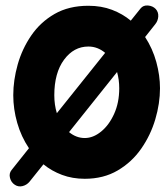

<svg xmlns="http://www.w3.org/2000/svg" viewBox="-20 -584 602 699"><path d="M34.2 88.9Q20.5 80.1 16.4 63.7Q12.2 47.4 22 35.2L85.4 -44.4Q57.1 -86.4 42.7 -136.7Q28.3 -187 28.3 -237.3Q28.3 -292 44.4 -349.1Q60.5 -406.2 93.8 -454.8Q127 -503.4 178.7 -533.2Q230.5 -563 301.8 -563Q349.1 -563 387.7 -548.3Q426.3 -533.7 456.1 -508.8L491.7 -553.2Q501.5 -565.4 518.8 -564Q536.1 -562.5 546.9 -551.3Q557.1 -540 556.2 -524.2Q555.2 -508.3 545.4 -496.1L508.3 -449.2Q535.6 -407.2 549.1 -358.2Q562.5 -309.1 562.5 -262.7Q562.5 -207.5 545.4 -149.7Q528.3 -91.8 494.1 -42.7Q460 6.3 408.4 36.6Q356.9 66.9 288.6 66.9Q243.7 66.9 205.8 52.7Q168 38.6 138.2 14.2L87.4 77.6Q77.1 89.8 62 93.5Q46.9 97.2 34.2 88.9ZM301.8 -414.6Q248.5 -414.6 213.1 -366.5Q177.7 -318.4 177.7 -237.3Q177.7 -202.1 187 -171.9L362.8 -391.6Q335.4 -414.6 301.8 -414.6ZM414.1 -262.7Q414.1 -293.9 406.2 -321.8L231.4 -103Q257.8 -81.5 288.6 -81.5Q319.3 -81.5 348.1 -105Q377 -128.4 395.5 -169.4Q414.1 -210.4 414.1 -262.7Z"/></svg>

Font: Mikhak-DS2-FD ExtraBold
Style: Regular
Weight: 800
Designer: Amin Abedi
Version: Version 3.2